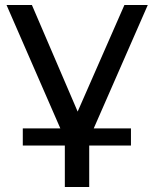

<svg xmlns="http://www.w3.org/2000/svg" viewBox="-20 -550 614 764"><path d="M335 2V194H238V2L6 -530H107L289 -106L475 -530H568ZM70.7 -39H501.1V29H70.7Z"/></svg>

Font: Montserrat Alternates Medium
Style: Regular
Weight: 500
Designer: Julieta Ulanovsky
Foundry: Julieta Ulanovsky
Version: Version 7.200